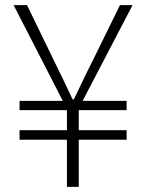

<svg xmlns="http://www.w3.org/2000/svg" viewBox="-20 -726 568 746"><path d="M240 0V-183H56V-220H240V-298H56V-334H224L33 -706H85L189 -492Q207 -455 225 -418Q243 -381 262 -340H267Q287 -381 304.5 -418Q322 -455 341 -492L446 -706H495L301 -334H472V-298H286V-220H472V-183H286V0Z"/></svg>

Font: Noto Sans JP ExtraLight
Style: Regular
Weight: 250
Designer: Ryoko NISHIZUKA  (kana, bopomofo & ideographs); Paul D. Hunt (Latin, Greek & Cyrillic); Sandoll Communications , Soo-you
Foundry: Adobe
Version: Version 2.004-H2;hotconv 1.0.118;makeotfexe 2.5.65603